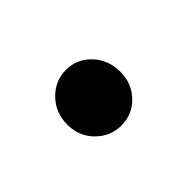

<svg xmlns="http://www.w3.org/2000/svg" viewBox="-39 -208 310 310"><g transform="rotate(-45 115.5 -53.5)"><path d="M153.5 -8Q136 10 111 10Q86 10 68 -8Q50 -26 50 -53Q50 -80 68 -98.5Q86 -117 111 -117Q136 -117 153.5 -98.5Q171 -80 171 -53Q171 -26 153.5 -8Z"/></g></svg>

Font: Overlock
Style: Regular
Weight: 400
Designer: Dario Muhafara
Foundry: Dario Manuel Muhafara
Version: Version 1.002